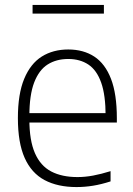

<svg xmlns="http://www.w3.org/2000/svg" viewBox="-20 -749 538 778"><path d="M290 9Q214 9 160.8 -19.2Q107.5 -47.5 80 -109Q52.5 -170.5 52.5 -270.5Q52.5 -368 78 -429.5Q103.5 -491 149.2 -519.8Q195 -548.5 256.5 -548.5Q318 -548.5 362 -519.8Q406 -491 429.8 -429.5Q453.5 -368 453.5 -270V-252.5H75V-290.5H422.5L408 -278Q408 -363.5 390 -414.2Q372 -465 338 -487.5Q304 -510 256.5 -510Q208.5 -510 173.2 -487.8Q138 -465.5 118.5 -414.8Q99 -364 99 -278V-265.5Q99 -180 121.5 -128.5Q144 -77 187.5 -54.2Q231 -31.5 294 -31.5Q324.5 -31.5 357 -37.5Q389.5 -43.5 428 -55.5V-14Q391 -2 357.2 3.5Q323.5 9 290 9ZM112 -694V-729H401V-694Z"/></svg>

Font: Encode Sans Condensed Thin ExtraLight
Style: Regular
Weight: 250
Version: Version 3.002